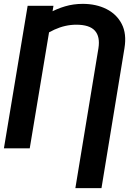

<svg xmlns="http://www.w3.org/2000/svg" viewBox="-20 -757 661 980"><path d="M498 203.1H364.7L482.4 -510.7Q491.7 -569.8 464.4 -600.3Q437 -630.9 369.1 -630.9Q313 -630.9 257.6 -605.7Q202.1 -580.6 149.4 -531.7L168.9 -647.9Q196.8 -670.9 232.9 -691.4Q269 -711.9 312 -724.6Q355 -737.3 402.3 -737.3Q470.2 -737.3 522.7 -711.2Q575.2 -685.1 601.3 -634.8Q627.4 -584.5 615.2 -510.7ZM252.9 -727.5 131.8 0H0L121.1 -727.5Z"/></svg>

Font: Inter Tight SemiBold
Style: Italic
Weight: 600
Italic angle: -9.39999°
Designer: Rasmus Andersson
Foundry: rsms
Version: Version 3.004